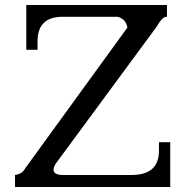

<svg xmlns="http://www.w3.org/2000/svg" viewBox="-20 -747 740 767"><path d="M201 -91Q194 -78 194 -69Q194 -48 232 -48H506Q615 -48 615 -145V-179H660V0H40V-48Q69 -52 81 -75L489 -637Q483 -671 450 -680H230Q130 -680 130 -582V-548H85V-727H647V-680H643Q626 -677 607 -642Z"/></svg>

Font: Sawarabi Mincho
Style: Regular
Weight: 400
Version: Version 1.00